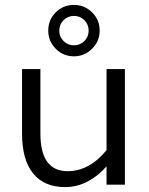

<svg xmlns="http://www.w3.org/2000/svg" viewBox="-20 -754 610 784"><path d="M70 -209V-472H145V-209Q145 -55 256 -55Q345 -55 415 -141V-472H490V0H415V-75Q383 -37 339 -13.5Q295 10 246 10Q161 10 115.5 -45.5Q70 -101 70 -209ZM177 -629Q177 -673 207.5 -703.5Q238 -734 282 -734Q325 -734 356 -703.5Q387 -673 387 -629Q387 -586 356 -555Q325 -524 282 -524Q238 -524 207.5 -555Q177 -586 177 -629ZM342 -629Q342 -654 324.5 -671.5Q307 -689 282 -689Q257 -689 239.5 -671.5Q222 -654 222 -629Q222 -604 239.5 -586.5Q257 -569 282 -569Q307 -569 324.5 -586.5Q342 -604 342 -629Z"/></svg>

Font: Madhuban Light
Style: Regular
Weight: 300
Designer: jaikishan Patel
Foundry: MagicType
Version: Version 1.000